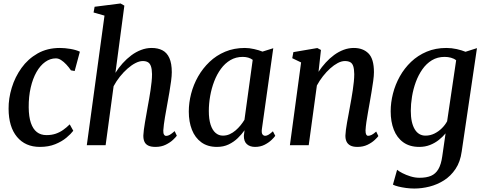

<svg xmlns="http://www.w3.org/2000/svg" viewBox="-20 -837 2792 1107"><path d="M210 10Q126 10 78 -47.8Q30 -105.5 29.5 -210Q29 -269.5 47.8 -331.2Q66.5 -393 103.8 -445Q141 -497 196.8 -528.8Q252.5 -560.5 325.5 -560.5Q353.5 -560.5 386 -555Q418.5 -549.5 440.5 -539L410.5 -427.5L389 -431.5Q377 -449.5 362.2 -465.2Q347.5 -481 332.2 -490.8Q317 -500.5 302.5 -500.5Q269.5 -500.5 240.8 -480Q212 -459.5 190.5 -421.8Q169 -384 157 -332Q145 -280 145.5 -218Q146 -164 158 -128.5Q170 -93 192.5 -75.5Q215 -58 248 -58Q277.5 -58 301 -66Q324.5 -74 344.2 -88Q364 -102 382 -120L402.5 -83Q389 -65 362.8 -43Q336.5 -21 298.2 -5.5Q260 10 210 10Z M876.5 10Q850 10 834.5 2.2Q819 -5.5 812.5 -20.5Q806 -35.5 806.5 -56.5Q807 -70 809.5 -89.5Q812 -109 815.8 -131.2Q819.5 -153.5 823.8 -176.8Q828 -200 831.5 -221Q835.5 -242.5 839.8 -266.8Q844 -291 847.8 -316.2Q851.5 -341.5 854 -365.2Q856.5 -389 856.5 -409.5Q856 -438.5 850.2 -455Q844.5 -471.5 833 -478.2Q821.5 -485 803.5 -485Q783.5 -485 760.8 -473.2Q738 -461.5 715 -441.2Q692 -421 671.2 -395Q650.5 -369 635 -340L589 0H480.5L582.5 -747L519.5 -765L525.5 -798L675 -817L697 -804.5L645.5 -417Q664 -446.5 687.2 -472.2Q710.5 -498 737.2 -518Q764 -538 793.8 -549.2Q823.5 -560.5 854.5 -560.5Q890.5 -560.5 916.5 -547Q942.5 -533.5 956.5 -502.5Q970.5 -471.5 970.5 -420.5Q970.5 -400.5 966.5 -370Q962.5 -339.5 956.8 -306.2Q951 -273 946 -245Q942.5 -226 938.8 -204.5Q935 -183 931.2 -161.5Q927.5 -140 925 -120.2Q922.5 -100.5 921.5 -85Q921 -68 925.8 -60.8Q930.5 -53.5 938 -53.5Q948.5 -53.5 959.2 -59.8Q970 -66 987 -81L999.5 -54.5Q994 -46.5 977.8 -31Q961.5 -15.5 935.8 -2.8Q910 10 876.5 10Z M1490 -93.5Q1487 -71 1493.2 -62.5Q1499.5 -54 1509 -54Q1517.5 -54 1528.2 -60.2Q1539 -66.5 1553.5 -80L1567 -54Q1562 -46 1546 -30.5Q1530 -15 1505.8 -2.5Q1481.5 10 1450.5 10Q1421 10 1403.2 -6Q1385.5 -22 1386 -55L1390 -86Q1373.5 -62.5 1350.8 -40.5Q1328 -18.5 1298.2 -4.2Q1268.5 10 1231 10Q1177 10 1140.8 -16.5Q1104.5 -43 1086.5 -89Q1068.5 -135 1068.5 -193.5Q1068.5 -244.5 1082 -296.8Q1095.5 -349 1122.2 -396Q1149 -443 1188 -480.2Q1227 -517.5 1278.2 -539Q1329.5 -560.5 1392 -560.5Q1416.5 -560.5 1444.5 -554.2Q1472.5 -548 1493.5 -539.5L1555.5 -559ZM1437 -492Q1425.5 -500.5 1411 -504.8Q1396.5 -509 1379.5 -509Q1340 -509 1308.5 -490.5Q1277 -472 1253.8 -440.2Q1230.5 -408.5 1215 -368Q1199.5 -327.5 1191.8 -283.5Q1184 -239.5 1184 -197Q1184 -150 1194.2 -118.2Q1204.5 -86.5 1222.8 -70.8Q1241 -55 1265 -55Q1286 -55 1304.2 -63.2Q1322.5 -71.5 1338.2 -85Q1354 -98.5 1367 -114.5Q1380 -130.5 1389.5 -146.5Z M1816.5 -423Q1835 -451 1857.8 -476Q1880.5 -501 1906.5 -520Q1932.5 -539 1961.2 -549.8Q1990 -560.5 2020 -560.5Q2073 -560.5 2104.5 -529Q2136 -497.5 2136 -421Q2136 -400.5 2131.8 -370Q2127.5 -339.5 2122 -306.2Q2116.5 -273 2111.5 -245Q2107 -219.5 2101.8 -190.2Q2096.5 -161 2092.5 -133.5Q2088.5 -106 2087.5 -85Q2087.5 -68 2091.5 -61Q2095.5 -54 2102.5 -54Q2112 -54 2123 -59.5Q2134 -65 2149 -78.5L2161.5 -52.5Q2156.5 -45 2140.2 -29.8Q2124 -14.5 2098.8 -2.2Q2073.5 10 2040.5 10Q2015 10 1999.8 1.8Q1984.5 -6.5 1977.8 -21.2Q1971 -36 1971.5 -56.5Q1972 -70 1974.5 -89.5Q1977 -109 1981 -131.2Q1985 -153.5 1989.5 -176.8Q1994 -200 1997.5 -221Q2001.5 -242.5 2005.8 -266.8Q2010 -291 2013.8 -316.2Q2017.5 -341.5 2020 -365.2Q2022.5 -389 2022.5 -409.5Q2022 -438.5 2016.8 -455Q2011.5 -471.5 1999.8 -478.2Q1988 -485 1968.5 -485Q1949 -485 1927.2 -473.5Q1905.5 -462 1883.8 -442.5Q1862 -423 1842 -397.5Q1822 -372 1807 -344L1760 0H1651.5L1716 -477L1665 -501.5L1671.5 -536.5L1809.5 -560L1830.5 -549Z M2642 36.5Q2634 96 2606.5 137Q2579 178 2540 202.8Q2501 227.5 2456.5 238.8Q2412 250 2369 250Q2345.5 250 2321.2 246.8Q2297 243.5 2276.8 238.5Q2256.5 233.5 2245.5 227.5L2269.5 142Q2279.5 150.5 2300.2 161.2Q2321 172 2347 180Q2373 188 2399 188Q2438.5 188 2465 176.8Q2491.5 165.5 2507.5 138.2Q2523.5 111 2530 63.5L2549 -68Q2533 -48.5 2510.5 -30.5Q2488 -12.5 2459.5 -1.2Q2431 10 2397.5 10Q2342 10 2305.2 -16.5Q2268.5 -43 2250.5 -89.2Q2232.5 -135.5 2232.5 -195.5Q2232.5 -246 2245.8 -297.8Q2259 -349.5 2285.2 -396.5Q2311.5 -443.5 2350.2 -480.5Q2389 -517.5 2440 -539Q2491 -560.5 2553.5 -560.5Q2584 -560.5 2613.8 -553.8Q2643.5 -547 2664 -538.5L2730 -559.5ZM2610 -489.5Q2597.5 -499.5 2580.2 -504.2Q2563 -509 2543.5 -509Q2502 -509 2470 -489.5Q2438 -470 2415 -437Q2392 -404 2377.2 -363.5Q2362.5 -323 2355.5 -280Q2348.5 -237 2348.5 -198Q2348.5 -163.5 2354.2 -137Q2360 -110.5 2371 -92Q2382 -73.5 2397.8 -64.2Q2413.5 -55 2433 -55Q2460.5 -55 2484.8 -67Q2509 -79 2528 -98Q2547 -117 2558 -138Z"/></svg>

Font: Merriweather 36pt Medium
Style: Italic
Weight: 500
Italic angle: -7.8°
Version: Version 2.101